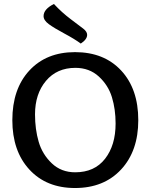

<svg xmlns="http://www.w3.org/2000/svg" viewBox="-20 -935 756 965"><path d="M251 -915Q291 -872 335 -839Q379 -806 398.5 -791Q418 -776 418 -760Q418 -737 386 -716Q355 -739 303.5 -766.5Q252 -794 225.5 -813.5Q199 -833 199 -854Q199 -889 251 -915ZM357 10Q213 10 127.5 -83Q42 -176 42 -331Q42 -488 127.5 -580.5Q213 -673 357 -673Q503 -673 589 -580.5Q675 -488 675 -331Q675 -176 588.5 -83Q502 10 357 10ZM561 -314Q561 -386 542.5 -446.5Q524 -507 476.5 -550.5Q429 -594 359 -594Q266 -594 211 -528.5Q156 -463 156 -360Q156 -285 174.5 -222Q193 -159 240.5 -114Q288 -69 358 -69Q455 -69 508 -137Q561 -205 561 -314Z"/></svg>

Font: Overlock
Style: Bold
Weight: 700
Designer: Dario Muhafara
Foundry: Dario Manuel Muhafara
Version: Version 1.002